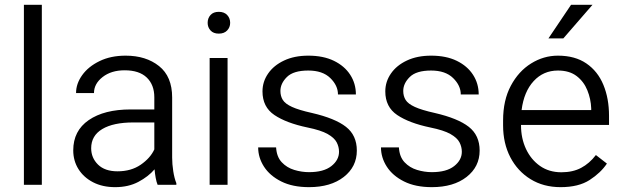

<svg xmlns="http://www.w3.org/2000/svg" viewBox="-20 -770 2595 800"><path d="M154.3 -750V0H79.6V-750Z M636.7 0Q631.8 -11.7 628.7 -29.1Q625.5 -46.4 624 -64.5Q598.1 -34.2 556.6 -12.2Q515.1 9.8 460 9.8Q407.2 9.8 367.9 -10.5Q328.6 -30.8 306.9 -65.4Q285.2 -100.1 285.2 -143.6Q285.2 -225.1 349.6 -269.5Q414.1 -314 524.4 -314H623V-364.7Q623 -416.5 591.6 -446.8Q560.1 -477.1 499.5 -477.1Q443.4 -477.1 407.5 -449Q371.6 -420.9 371.6 -382.3H296.9Q296.9 -421.4 322.5 -457Q348.1 -492.7 394.8 -515.4Q441.4 -538.1 503.4 -538.1Q588.4 -538.1 642.8 -494.6Q697.3 -451.2 697.3 -363.8V-113.3Q697.3 -86.4 701.9 -56.6Q706.5 -26.9 714.8 -6.8V0ZM469.7 -56.2Q526.4 -56.2 566.4 -83.7Q606.4 -111.3 623 -147.5V-259.8H535.6Q452.1 -259.8 406 -232.2Q359.9 -204.6 359.9 -152.3Q359.9 -112.3 388.4 -84.2Q417 -56.2 469.7 -56.2Z M845.2 -674.8Q845.2 -694.3 857.2 -707.5Q869.1 -720.7 891.6 -720.7Q914.1 -720.7 926.5 -707.5Q939 -694.3 939 -674.8Q939 -656.2 926.5 -643.1Q914.1 -629.9 891.6 -629.9Q869.1 -629.9 857.2 -643.1Q845.2 -656.2 845.2 -674.8ZM928.2 -528.3V0H853.5V-528.3Z M1392.6 -137.7Q1392.6 -158.2 1382.8 -177Q1373 -195.8 1345 -211.7Q1316.9 -227.5 1261.2 -238.8Q1172.9 -257.3 1123.3 -290.8Q1073.7 -324.2 1073.7 -389.2Q1073.7 -429.7 1097.2 -463.6Q1120.6 -497.6 1163.6 -517.8Q1206.5 -538.1 1264.6 -538.1Q1327.1 -538.1 1371.3 -516.6Q1415.5 -495.1 1439.2 -458.5Q1462.9 -421.9 1462.9 -376.5H1388.2Q1388.2 -413.6 1356.2 -444.8Q1324.2 -476.1 1264.6 -476.1Q1202.6 -476.1 1175.5 -449.2Q1148.4 -422.4 1148.4 -391.1Q1148.4 -369.6 1158.4 -353.5Q1168.5 -337.4 1196.8 -324.5Q1225.1 -311.5 1279.8 -299.3Q1376.5 -276.9 1421.6 -241.5Q1466.8 -206.1 1466.8 -142.6Q1466.8 -75.2 1412.4 -32.7Q1357.9 9.8 1267.6 9.8Q1199.2 9.8 1151.9 -13.9Q1104.5 -37.6 1080.1 -75.4Q1055.7 -113.3 1055.7 -155.8H1130.4Q1132.8 -116.2 1154.1 -93.8Q1175.3 -71.3 1206.1 -62Q1236.8 -52.7 1267.6 -52.7Q1328.6 -52.7 1360.6 -77.9Q1392.6 -103 1392.6 -137.7Z M1904.3 -137.7Q1904.3 -158.2 1894.5 -177Q1884.8 -195.8 1856.7 -211.7Q1828.6 -227.5 1772.9 -238.8Q1684.6 -257.3 1635 -290.8Q1585.4 -324.2 1585.4 -389.2Q1585.4 -429.7 1608.9 -463.6Q1632.3 -497.6 1675.3 -517.8Q1718.3 -538.1 1776.4 -538.1Q1838.9 -538.1 1883.1 -516.6Q1927.2 -495.1 1950.9 -458.5Q1974.6 -421.9 1974.6 -376.5H1899.9Q1899.9 -413.6 1867.9 -444.8Q1835.9 -476.1 1776.4 -476.1Q1714.4 -476.1 1687.3 -449.2Q1660.2 -422.4 1660.2 -391.1Q1660.2 -369.6 1670.2 -353.5Q1680.2 -337.4 1708.5 -324.5Q1736.8 -311.5 1791.5 -299.3Q1888.2 -276.9 1933.3 -241.5Q1978.5 -206.1 1978.5 -142.6Q1978.5 -75.2 1924.1 -32.7Q1869.6 9.8 1779.3 9.8Q1710.9 9.8 1663.6 -13.9Q1616.2 -37.6 1591.8 -75.4Q1567.4 -113.3 1567.4 -155.8H1642.1Q1644.5 -116.2 1665.8 -93.8Q1687 -71.3 1717.8 -62Q1748.5 -52.7 1779.3 -52.7Q1840.3 -52.7 1872.3 -77.9Q1904.3 -103 1904.3 -137.7Z M2315.9 9.8Q2244.6 9.8 2190.7 -23.4Q2136.7 -56.6 2106.4 -114.7Q2076.2 -172.9 2076.2 -247.6V-268.1Q2076.2 -352.1 2108.4 -412.6Q2140.6 -473.1 2192.9 -505.6Q2245.1 -538.1 2304.7 -538.1Q2376 -538.1 2423.3 -505.6Q2470.7 -473.1 2494.1 -416.5Q2517.6 -359.9 2517.6 -287.6V-249.5H2150.9V-247.6Q2150.9 -193.8 2171.6 -149.4Q2192.4 -105 2230 -78.6Q2267.6 -52.2 2319.3 -52.2Q2366.7 -52.2 2401.4 -70.6Q2436 -88.9 2462.9 -124L2508.8 -88.4Q2482.9 -49.8 2436.8 -20Q2390.6 9.8 2315.9 9.8ZM2304.7 -476.1Q2244.1 -476.1 2203.6 -432.1Q2163.1 -388.2 2153.3 -311.5H2443.4V-318.4Q2441.9 -357.9 2427.2 -394Q2412.6 -430.2 2382.6 -453.1Q2352.5 -476.1 2304.7 -476.1ZM2265.1 -609.9 2359.4 -750H2448.7L2327.1 -609.9Z"/></svg>

Font: Vazirmatn RD Light
Style: Regular
Weight: 300
Designer: Saber Rastikerdar
Foundry: Saber Rastikerdar
Version: Version 32.102